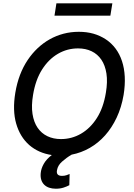

<svg xmlns="http://www.w3.org/2000/svg" viewBox="-20 -929 808 1158"><path d="M72.4 -370Q91.6 -484.7 147 -567.1Q173.7 -606.9 207 -638.3Q240.4 -669.7 279.5 -691.8Q318.5 -713.8 362.7 -725.5Q407 -737.2 455.3 -737.2Q503.6 -737.2 543.9 -725.7Q584.2 -714.1 618.6 -691.4Q652.7 -668.7 677.2 -635.8Q701.7 -603 715.7 -560.5Q729.8 -518.1 732.4 -467Q735.1 -415.8 725.5 -356.5Q712.7 -281.6 683.8 -220Q654.8 -158.4 613.8 -112.4Q572.8 -66.4 521.3 -36.9Q469.8 -7.5 412.3 3.6Q395.2 13.5 380.9 24.1Q366.5 34.8 353.7 46.2Q328.8 68.5 323.9 96.9Q316.8 131.7 354 131.7Q369 131.7 380.5 127.8Q392 123.9 399.9 120.4L398.1 187.9Q384.9 195.3 364.2 202.2Q343.4 209.2 316.8 209.2Q294.4 209.2 276.6 203.1Q258.9 197.1 246.8 185.2Q234.7 173.3 229 155.9Q223.4 138.5 225.5 115.4Q228 87.4 244 59.1Q259.9 30.9 292.3 6Q212.4 -5.7 156.2 -54.3Q100.5 -103.7 77.6 -183.4Q54.7 -263.1 72.4 -370ZM347.7 -90.2Q412.6 -90.2 468.4 -122.5Q524.9 -155.2 564.3 -217.2Q603.7 -279.1 618.6 -370Q629.6 -435.4 622 -485.3Q614.3 -535.2 591.4 -568.9Q568.5 -602.6 532.5 -619.9Q496.4 -637.1 450.6 -637.1Q385.7 -637.1 329.9 -604.8Q273.1 -571.7 233.7 -509.6Q194.2 -447.4 179.3 -356.5Q168.3 -291.2 176.1 -241.5Q183.9 -191.8 207 -158.2Q230.1 -124.6 266.2 -107.4Q302.2 -90.2 347.7 -90.2ZM320.3 -909.1H657.7L645.6 -834.5H308.6Z"/></svg>

Font: Inter P Medium
Style: Italic
Weight: 500
Italic angle: 9.39999°
Designer: Rasmus Andersson
Foundry: rsms
Version: Version 3.018;git-588b23468